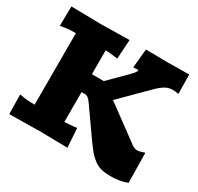

<svg xmlns="http://www.w3.org/2000/svg" viewBox="-156 -909 1152 1115"><g transform="rotate(30 420.0 -351.0)"><path d="M810.1 -721.2 812 -591.8Q784.7 -596.2 773.9 -596.2Q745.1 -596.2 721.4 -582Q697.8 -567.9 668 -538.1L501 -371.1L717.8 -211.9Q744.1 -188 768.1 -188Q774.9 -188 781.5 -189.5Q788.1 -190.9 800 -194.8Q812 -198.7 816.9 -200.2L819.8 0Q772 19 711.9 19Q674.8 19 648.4 12.9Q622.1 6.8 599.4 -9.8Q576.7 -26.4 560.1 -45.4Q543.5 -64.5 518.1 -100.1L386.2 -287.1Q374.5 -304.7 364 -312.3Q353.5 -319.8 339.8 -319.8H319.8V-120.1Q343.3 -120.1 377.9 -124L401.9 -127L410.2 1L220.2 -2L20 1L18.1 -129.9L42 -126Q73.2 -120.1 120.1 -120.1V-600.1Q73.2 -600.1 42 -594.2L18.1 -589.8L20 -721.2L220.2 -717.8L410.2 -721.2L401.9 -591.8L377.9 -595.2Q335 -600.1 319.8 -600.1V-439.9H399.9L505.9 -545.9Q542 -582 542 -590.8Q542 -596.2 534.2 -596.2Q525.4 -596.2 507.8 -594.2L520 -721.2L669.9 -719.2Z"/></g></svg>

Font: Zantroke
Style: Regular
Weight: 500
Foundry: gluk
Version: Version 0.36